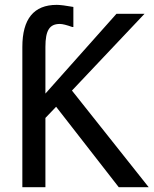

<svg xmlns="http://www.w3.org/2000/svg" viewBox="-20 -785 644 805"><path d="M73.7 0H170.4V-290.5L215.3 -337.4L478 0H603.5L281.7 -405.3L585.9 -727.1H468.3L170.4 -392.6V-588.4C170.4 -658.2 188 -684.6 231 -684.6C242.2 -684.6 259.3 -680.2 282.7 -671.9H287.6V-755.9C255.4 -761.7 231.9 -764.6 217.8 -764.6C121.6 -764.6 73.7 -705.6 73.7 -587.9Z"/></svg>

Font: SG Kara
Style: Regular
Weight: 400
Designer: Damoon Khanjanzadeh
Version: Version 1.000